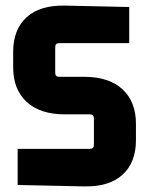

<svg xmlns="http://www.w3.org/2000/svg" viewBox="-20 -660 530 685"><path d="M191 -386H280Q369 -386 417 -341.5Q465 -297 465 -218V-160Q465 -80 417 -36.5Q369 7 280 5L43 0V-129H301Q315 -129 315 -143V-238Q315 -252 301 -252H212Q123 -252 75 -296.5Q27 -341 27 -420V-475Q27 -555 75 -598.5Q123 -642 212 -640L441 -635V-506H191Q177 -506 177 -492V-400Q177 -386 191 -386Z"/></svg>

Font: Gemunu Libre ExtraBold
Style: Regular
Weight: 800
Designer: Puspanada Ekanayake, Sola Matas, Pathum Egodawatta, Kosala Senevirathne
Foundry: mooniak
Version: Version 1.100